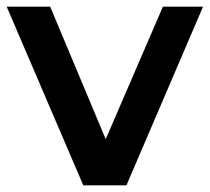

<svg xmlns="http://www.w3.org/2000/svg" viewBox="-25 -554 627 574"><path d="M582 -534 353 0H224L-5 -534H125L291 -138L462 -534Z"/></svg>

Font: Montserrat Alternates SemiBold
Style: Regular
Weight: 600
Designer: Julieta Ulanovsky
Foundry: Julieta Ulanovsky
Version: Version 7.200